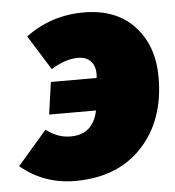

<svg xmlns="http://www.w3.org/2000/svg" viewBox="-85 -600 606 665"><g transform="rotate(-5 218.0 -267.5)"><path d="M230 -557Q342 -557 405.5 -489Q469 -421 469 -311Q469 -161 383.5 -69.5Q298 22 151 22Q42 22 -39 -46L63 -164Q102 -133 148 -133Q226 -133 243 -215H80L96 -327H255Q256 -334 256 -340Q256 -370 240 -386Q224 -402 197 -402Q152 -402 103 -371L28 -491Q116 -557 230 -557Z"/></g></svg>

Font: Fira Sans Ultra
Style: Italic
Weight: 950
Italic angle: -8°
Designer: Carrois Corporate & Edenspiekermann AG
Foundry: Carrois Corporate GbR & Edenspiekermann AG
Version: Version 4.203;PS 004.203;hotconv 1.0.88;makeotf.lib2.5.64775